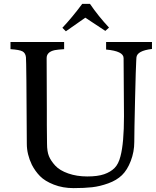

<svg xmlns="http://www.w3.org/2000/svg" viewBox="-20 -954 802 988"><path d="M301 -811Q352 -865 403 -934H443Q486 -871 541 -812L522 -795L419 -863L319 -793ZM618 -356 616 -655Q616 -691 526 -699V-738H762V-702Q685 -693 682 -658L681 -640Q679 -612 675 -443Q671 -274 671 -223.5Q671 -173 653 -126Q635 -79 607.5 -52.5Q580 -26 537 -10.5Q494 5 454 9.5Q414 14 358.5 14Q303 14 257 -4Q211 -22 186 -47.5Q161 -73 144 -106Q118 -160 118 -214Q116 -639 113.5 -660Q111 -681 96 -689.5Q81 -698 34 -701V-738H310V-701Q278 -699 262 -696Q220 -687 220 -655L221 -390V-310Q222 -255 222 -214.5Q222 -174 232 -150Q242 -126 264.5 -101.5Q287 -77 331 -61.5Q375 -46 429 -46Q483 -46 516 -57.5Q549 -69 569.5 -89.5Q590 -110 600 -150Q618 -218 618 -356Z"/></svg>

Font: Prociono
Style: Regular
Weight: 400
Designer: Barry Schwartz
Foundry: The Crud Factory
Version: Version 2.301